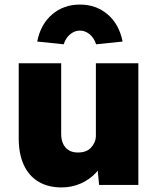

<svg xmlns="http://www.w3.org/2000/svg" viewBox="-20 -810 698 841"><path d="M62 -204V-533H248V-223Q248 -197 257 -179Q266 -161 282 -151.5Q298 -142 321 -142Q339 -142 353.5 -147Q368 -152 378 -162.5Q388 -173 394 -186.5Q400 -200 400 -216V-533H586V0H414L404 -108L439 -120Q428 -83 400 -53Q372 -23 333 -6Q294 11 250 11Q190 11 148 -14.5Q106 -40 84 -88Q62 -136 62 -204ZM143 -628Q158 -704 208.5 -747Q259 -790 330 -790Q401 -790 451.5 -747Q502 -704 517 -628L401 -616Q392 -644 372.5 -660Q353 -676 330 -676Q307 -676 287.5 -660Q268 -644 259 -616Z"/></svg>

Font: Mach ExtraBold
Style: Regular
Weight: 800
Version: Version 1.002